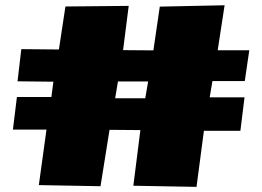

<svg xmlns="http://www.w3.org/2000/svg" viewBox="-20 -727 1019 748"><path d="M428.7 -344.2H545.9L557.1 -409.7H439.5ZM45.9 -349.1H180.2L188 -408.7L48.3 -410.2L63 -535.6L209.5 -534.2L234.9 -701.7L481.4 -704.1L459.5 -531.7L577.6 -530.8L602.5 -701.2L855 -706.5L828.1 -531.2H951.2L933.6 -411.1H807.6L796.9 -347.7H932.6L916.5 -217.3H774.4L745.6 1L499.5 -3.4L526.9 -220.2L406.7 -221.2L371.6 -1.5L131.3 -5.9L161.1 -222.2H30.3Z"/></svg>

Font: Seymour One
Style: Book
Weight: 400
Designer: vernon adams
Foundry: vernon adams
Version: Version 1.000; ttfautohint (v0.93) -l 8 -r 50 -G 200 -x 0 -w